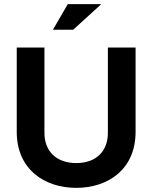

<svg xmlns="http://www.w3.org/2000/svg" viewBox="-20 -900 723 929"><path d="M61 -670V-262C61 -79 197 9 349 9C501 9 636 -79 636 -262V-670H502V-257C502 -170 447 -111 349 -111C251 -111 195 -170 195 -257V-670ZM236 -756H334L470 -880H308Z"/></svg>

Font: LT Wave Alt Bold
Style: Regular
Weight: 700
Designer: Daniel Lyons
Version: Version 2.5 (Glyphs App)